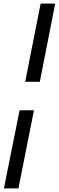

<svg xmlns="http://www.w3.org/2000/svg" viewBox="-20 -832 324 1057"><path d="M87.9 -225.1H167L81.5 205.1H1.5ZM203.6 -812H283.7L199.2 -381.8H118.7Z"/></svg>

Font: Reddit Sans Vanilla SemiBold
Style: Italic
Weight: 600
Italic angle: -11.25°
Designer: Stephen Hutchings
Version: Version 1.013